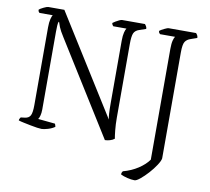

<svg xmlns="http://www.w3.org/2000/svg" viewBox="-94 -814 1224 1121"><g transform="rotate(10 518.0 -253.5)"><path d="M187 0Q179 0 160.5 -2.5Q142 -5 120.5 -9.5Q99 -14 79 -18Q59 -22 48 -26Q48 -32 51 -37Q54 -42 56 -45L81 -48Q104 -51 113 -68Q122 -85 122 -130V-591Q122 -621 127 -640.5Q132 -660 137 -665H58Q55 -668 52.5 -671.5Q50 -675 50 -683Q56 -689 75.5 -698.5Q95 -708 103 -708H198L565 -122Q562 -134 560.5 -156.5Q559 -179 559 -220V-589Q559 -619 564 -638Q569 -657 574 -663H496Q493 -666 490.5 -670Q488 -674 487 -681Q492 -685 502.5 -691.5Q513 -698 524 -703Q535 -708 540 -708H676Q679 -704 683.5 -697.5Q688 -691 688 -681L649 -668Q625 -660 617 -642Q609 -624 609 -577V-141Q609 -101 612.5 -67Q616 -33 619 -18Q608 -9 592 -4.5Q576 0 563 0L221 -548Q198 -584 190 -604.5Q182 -625 180 -633H177Q174 -625 173 -609.5Q172 -594 172 -573V-112Q172 -91 167.5 -75Q163 -59 158 -54L259 -44Q260 -42 262 -37.5Q264 -33 265 -26Q248 -14 224.5 -7Q201 0 187 0ZM774 201Q755 201 730.5 195Q706 189 691 181Q691 173 693.5 168Q696 163 698 161Q747 148 786.5 122Q826 96 847 66V-591Q847 -623 852 -641.5Q857 -660 862 -665H773Q770 -667 767 -671.5Q764 -676 764 -683Q771 -689 790 -698.5Q809 -708 817 -708H979Q982 -705 986.5 -698Q991 -691 991 -681L954 -668Q932 -661 921.5 -645Q911 -629 911 -581V47Q909 62 892 88Q875 114 852 139.5Q829 165 807 183Q785 201 774 201Z"/></g></svg>

Font: Texturina 72pt ExtraLight
Style: Regular
Weight: 200
Designer: Guillermo Torres Carreño
Foundry: Omnibus-Type
Version: Version 1.002; ttfautohint (v1.8.3)